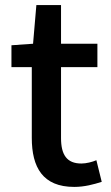

<svg xmlns="http://www.w3.org/2000/svg" viewBox="-20 -722 436 755"><path d="M272 13C312 13 349 3 380 -7L359 -92C343 -85 319 -79 300 -79C243 -79 220 -113 220 -179V-458H363V-550H220V-702H123L110 -550L25 -544V-458H105V-180C105 -64 148 13 272 13Z"/></svg>

Font: Genne Gothic Medium
Style: Regular
Weight: 500
Designer: Ryoko NISHIZUKA (kana & ideographs); Paul D. Hunt (Latin, Greek & Cyrillic); Wenlong ZHANG (bopomofo); Sandoll Communica
Foundry: Adobe Systems Incorporated
Version: Version 1.004;PS 1.004;hotconv 16.6.51;makeotf.lib2.5.65220